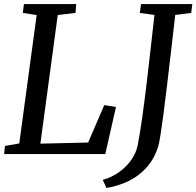

<svg xmlns="http://www.w3.org/2000/svg" viewBox="-20 -763 972 951"><path d="M0.5 0 4.5 -40 75.5 -52.5 161.5 -688.5 93 -699 98.5 -743H357.5L354 -699L266 -688.5L180 -51.5L416.5 -57L496.5 -242.5L554.5 -233L501.5 0ZM507 168 489 128Q534.5 115 570.8 88.8Q607 62.5 630.8 28.2Q654.5 -6 662 -43.5Q674 -106 685 -184.8Q696 -263.5 706.2 -349.5Q716.5 -435.5 726.2 -522.2Q736 -609 745 -689L672.5 -699L678.5 -743H932.5L927 -699L848 -689Q837.5 -596 827 -506.8Q816.5 -417.5 807.2 -338.5Q798 -259.5 789.5 -196.5Q781 -133.5 774.5 -92.2Q768 -51 763.5 -37Q743.5 25.5 704.8 68Q666 110.5 614.8 134.8Q563.5 159 507 168Z"/></svg>

Font: Merriweather Light 18pt
Style: Italic
Weight: 400
Italic angle: -7.8°
Version: Version 2.101